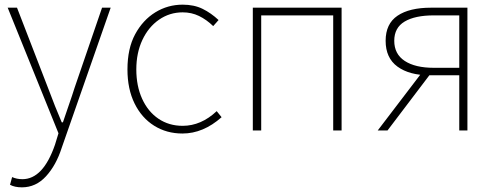

<svg xmlns="http://www.w3.org/2000/svg" viewBox="-20 -560 2131 824"><path d="M23 233 32 200Q52 209 76 209Q165 209 216 61L231 12L13 -527H53L186 -183Q217 -100 245 -35H250Q250 -35 289 -149L300 -183L418 -527H455L245 74Q221 149 177.5 196.5Q134 244 74 244Q43 244 23 233Z M527 -262Q527 -352 560 -413Q593 -474 646.5 -507Q700 -540 764 -540Q813 -540 849.5 -522Q886 -504 918 -474L895 -448Q866 -476 834 -491.5Q802 -507 764 -507Q708 -507 662.5 -475.5Q617 -444 591 -388.5Q565 -333 565 -262Q565 -191 590 -136Q615 -81 660 -50.5Q705 -20 764 -20Q843 -20 910 -83L931 -57Q852 13 763 13Q695 13 641.5 -20.5Q588 -54 557.5 -116Q527 -178 527 -262Z M1065 -527H1446V0H1410V-494H1101V0H1065Z M1951 -237H1823Q1737 -237 1686 -274Q1635 -311 1635 -385Q1635 -458 1686 -492.5Q1737 -527 1830 -527H1986V0H1951ZM1951 -494H1842Q1761 -494 1716.5 -467.5Q1672 -441 1672 -385Q1672 -328 1717 -298.5Q1762 -269 1842 -269H1951ZM1794 -253 1825 -240 1643 0H1601Z"/></svg>

Font: Merged Yaku Han JP Thin
Style: Regular
Weight: 250
Designer: Ryoko NISHIZUKA 西塚涼子 (kana, bopomofo & ideographs); Paul D. Hunt (Latin, Greek & Cyrillic); Sandoll Communications 산돌커뮤니
Foundry: Adobe
Version: Version 2.004